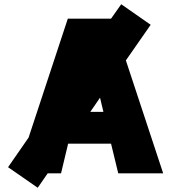

<svg xmlns="http://www.w3.org/2000/svg" viewBox="-20 -818 818 906"><path d="M302 -140 301 -138 268 0H205L158 68L60 0L18 -29L115 -169L300 -730H504L552 -798L691 -701L574 -533L750 0H538L504 -140ZM406 -290H468L452 -357Z"/></svg>

Font: Mplus 1p Black
Style: Regular
Weight: 900
Version: Version 1.061